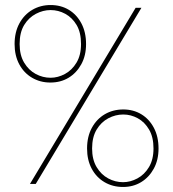

<svg xmlns="http://www.w3.org/2000/svg" viewBox="-20 -731 688 763"><path d="M99 0 519 -700H542L122 0ZM469 12Q428 12 395.5 -7Q363 -26 344.5 -60.5Q326 -95 326 -141Q326 -188 345 -223Q364 -258 396.5 -277Q429 -296 470 -296Q510 -296 541.5 -277Q573 -258 591.5 -223Q610 -188 610 -141Q610 -95 591 -60.5Q572 -26 540.5 -7Q509 12 469 12ZM469 -7Q498 -7 526 -22Q554 -37 572 -67Q590 -97 590 -141Q590 -186 572.5 -216Q555 -246 527.5 -261Q500 -276 470 -276Q439 -276 410.5 -261Q382 -246 364 -216Q346 -186 346 -141Q346 -97 364 -67Q382 -37 410 -22Q438 -7 469 -7ZM180 -403Q140 -403 107.5 -422Q75 -441 56.5 -475.5Q38 -510 38 -556Q38 -603 57 -638Q76 -673 108.5 -692Q141 -711 181 -711Q222 -711 253.5 -692Q285 -673 303.5 -638Q322 -603 322 -556Q322 -510 303 -475.5Q284 -441 252.5 -422Q221 -403 180 -403ZM181 -422Q210 -422 238 -437Q266 -452 284 -482Q302 -512 302 -556Q302 -602 284.5 -631.5Q267 -661 239.5 -676Q212 -691 181 -691Q151 -691 122.5 -676Q94 -661 76 -631.5Q58 -602 58 -556Q58 -512 76 -482Q94 -452 122 -437Q150 -422 181 -422Z"/></svg>

Font: DM Sans 12pt Thin
Style: Regular
Weight: 250
Version: Version 4.004;gftools[0.9.30]